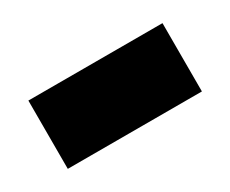

<svg xmlns="http://www.w3.org/2000/svg" viewBox="-40 -450 403 336"><g transform="rotate(-30 161.5 -282.0)"><path d="M297 -213H26V-351H297Z"/></g></svg>

Font: Wix Madefor Text ExtraBold
Style: Regular
Weight: 800
Designer: Dalton Maag Ltd
Foundry: Dalton Maag Ltd
Version: Version 3.100